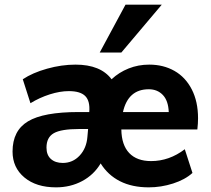

<svg xmlns="http://www.w3.org/2000/svg" viewBox="-20 -798 906 826"><path d="M832 -289Q832 -267 829 -241H502Q503 -174 536 -139.5Q569 -105 630 -105Q708 -105 775 -156L808 -54Q776 -25 724.5 -8.5Q673 8 620 8Q548 8 496 -18.5Q444 -45 413 -95Q384 -46 333.5 -19Q283 8 221 8Q136 8 85 -34.5Q34 -77 34 -146Q34 -236 100.5 -276Q167 -316 318 -316H364Q368 -363 347 -384.5Q326 -406 276 -406Q238 -406 194 -392Q150 -378 111 -354L78 -457Q120 -485 182.5 -502.5Q245 -520 305 -520Q413 -520 460 -457Q492 -487 533.5 -503.5Q575 -520 622 -520Q683 -520 730.5 -493Q778 -466 805 -413.5Q832 -361 832 -289ZM509 -316H706Q704 -365 680.5 -389.5Q657 -414 620 -414Q531 -414 509 -316ZM356 -209 359 -243H321Q243 -243 211.5 -225Q180 -207 180 -163Q180 -131 199 -114Q218 -97 250 -97Q293 -97 322.5 -128.5Q352 -160 356 -209ZM502 -572H409L520 -778H676Z"/></svg>

Font: Muli ExtraBold
Style: Italic
Weight: 800
Italic angle: -4.541°
Designer: Vernon Adams
Foundry: Vernon Adams
Version: Version 2.000